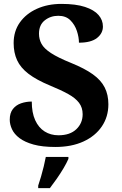

<svg xmlns="http://www.w3.org/2000/svg" viewBox="-20 -744 626 985"><path d="M264 10Q197 10 152 -2.5Q107 -15 80 -35.5Q53 -56 41.5 -81Q30 -106 30 -130Q30 -164 46 -184.5Q62 -205 88 -214Q114 -223 143 -223Q143 -166 160.5 -127.5Q178 -89 209 -69.5Q240 -50 280 -50Q339 -50 371.5 -81Q404 -112 404 -158Q404 -192 385.5 -216.5Q367 -241 330 -261.5Q293 -282 237 -305Q167 -334 126 -365.5Q85 -397 67.5 -435.5Q50 -474 50 -523Q50 -584 82 -629Q114 -674 169.5 -699Q225 -724 295 -724Q369 -724 416 -708.5Q463 -693 485.5 -667Q508 -641 508 -608Q508 -573 477.5 -549Q447 -525 385 -525Q385 -553 374.5 -585Q364 -617 341 -640Q318 -663 279 -663Q239 -663 209.5 -639.5Q180 -616 180 -571Q180 -543 193 -519Q206 -495 242 -471.5Q278 -448 345 -421Q414 -393 456 -363Q498 -333 517 -295.5Q536 -258 536 -209Q536 -145 502.5 -95.5Q469 -46 408 -18Q347 10 264 10ZM176 208Q183 188 190.5 162Q198 136 204.5 109.5Q211 83 215 61H331V71Q322 92 306 119Q290 146 271.5 172.5Q253 199 236 221H176Z"/></svg>

Font: Noto Serif Gujarati
Style: Regular
Weight: 400
Designer: Universal Thirst, Indian Type Foundry and the Monotype Design Team
Foundry: Monotype Imaging Inc.
Version: Version 2.102